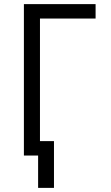

<svg xmlns="http://www.w3.org/2000/svg" viewBox="-20 -755 540 932"><path d="M165 157V0H96V-735H444V-665H174V-70H242V157Z"/></svg>

Font: Iosevka MaddieWtf
Style: Regular
Weight: 400
Monospace: yes
Designer: Belleve Invis
Foundry: Belleve Invis
Version: Version 31.3.0; ttfautohint (v1.8.3)